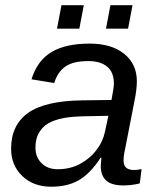

<svg xmlns="http://www.w3.org/2000/svg" viewBox="-20 -705 596 735"><path d="M452.6 4.9Q407.2 4.9 386.5 -13.9Q365.7 -32.7 365.7 -69.8L368.2 -101.1H365.2Q324.7 -39.6 281.2 -14.9Q237.8 9.8 176.3 9.8Q107.9 9.8 65.2 -31.2Q22.5 -72.3 22.5 -135.7Q22.5 -226.1 87.2 -272.5Q151.9 -318.8 293.5 -320.8L406.7 -322.3Q416 -370.1 416 -384.3Q416 -428.7 390.1 -450Q364.3 -471.2 318.4 -471.2Q260.3 -471.2 230.5 -450.4Q200.7 -429.7 187.5 -387.2L100.6 -401.4Q122.6 -473.1 177 -505.6Q231.4 -538.1 323.2 -538.1Q406.7 -538.1 455.3 -499Q503.9 -460 503.9 -394Q503.9 -362.8 494.6 -317.4L458.5 -132.8Q453.1 -109.4 453.1 -89.8Q453.1 -54.2 492.7 -54.2Q505.9 -54.2 522 -57.6L515.1 -2.9Q482.9 4.9 452.6 4.9ZM395 -261.7 297.9 -259.8Q239.7 -258.3 206.5 -249.3Q173.3 -240.2 155 -226.3Q136.7 -212.4 126.2 -191.2Q115.7 -169.9 115.7 -139.6Q115.7 -103 139.4 -80.1Q163.1 -57.1 200.7 -57.1Q248 -57.1 286.1 -77.4Q324.2 -97.7 349.1 -130.4Q374 -163.1 381.8 -200.7ZM385.7 -595.2 402.8 -685.1H487.3L470.2 -595.2ZM198.2 -595.2 215.3 -685.1H300.8L283.7 -595.2Z"/></svg>

Font: Liberation Sans
Style: Italic
Weight: 400
Italic angle: -12°
Designer: Steve Matteson
Foundry: Ascender Corporation
Version: Version 2.1.5